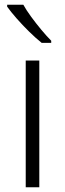

<svg xmlns="http://www.w3.org/2000/svg" viewBox="-20 -786 273 806"><path d="M145 0H88V-532H145ZM78 -766Q90 -744 110.5 -716Q131 -688 153.5 -661Q176 -634 195 -615V-606H155Q130 -626 102 -653.5Q74 -681 49.5 -709Q25 -737 10 -758V-766Z"/></svg>

Font: Noto Sans Myanmar Light
Style: Regular
Weight: 300
Designer: Monotype Design Team
Foundry: Monotype Imaging Inc.
Version: Version 2.107; ttfautohint (v1.8.4.7-5d5b)